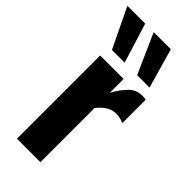

<svg xmlns="http://www.w3.org/2000/svg" viewBox="-292 -894 943 943"><g transform="rotate(45 179.0 -422.5)"><path d="M53 0V-578H216V-482Q244 -532 272 -558.5Q300 -585 340 -585Q348 -585 354 -584.5Q360 -584 365 -582V-420Q354 -425 340.5 -428.5Q327 -432 312 -432Q284 -432 260 -417Q236 -402 216 -376V0ZM75 -638 -25 -845H99L163 -638ZM250 -638 158 -845H277L336 -638Z"/></g></svg>

Font: Oswald
Style: Bold
Weight: 700
Designer: Vernon Adams
Foundry: Vernon Adams
Version: Version 4.103;gftools[0.9.33.dev8+g029e19f]